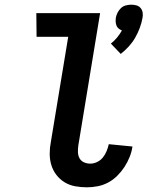

<svg xmlns="http://www.w3.org/2000/svg" viewBox="-20 -791 640 819"><path d="M495 -561 453 -605Q468 -617 479.5 -631Q491 -645 500 -661Q493 -664 486.5 -669Q480 -674 477 -681.5Q474 -689 473.5 -697.5Q473 -706 474 -715Q476 -726 481.5 -737Q487 -748 496 -756.5Q505 -765 517 -768Q529 -771 540 -771Q551 -771 562 -768Q573 -765 580 -756.5Q587 -748 588.5 -737Q590 -726 588 -715Q584 -693 576 -671.5Q568 -650 556.5 -630Q545 -610 529 -592.5Q513 -575 495 -561ZM351 8Q325 8 300.5 3.5Q276 -1 255.5 -13.5Q235 -26 220.5 -45Q206 -64 199 -87Q192 -110 192 -135.5Q192 -161 197 -186L271 -634H136L135 -735H407L314 -170Q312 -156 312.5 -141.5Q313 -127 319.5 -115.5Q326 -104 338.5 -98.5Q351 -93 365 -93Q380 -93 394.5 -100Q409 -107 419 -119.5Q429 -132 435 -147Q441 -162 444 -176L545 -166Q542 -144 533 -121.5Q524 -99 511 -79Q498 -59 480.5 -41.5Q463 -24 441.5 -12.5Q420 -1 396.5 3.5Q373 8 351 8Z"/></svg>

Font: Iosevka HT Extended
Style: Bold Italic
Weight: 700
Width: 7
Italic angle: -9°
Monospace: yes
Designer: Belleve Invis
Foundry: Belleve Invis
Version: Version 32.3.0; ttfautohint (v1.8.4)